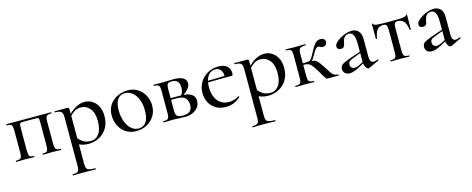

<svg xmlns="http://www.w3.org/2000/svg" viewBox="-35 -1018 4666 1900"><g transform="rotate(-15 2298.0 -67.5)"><path d="M490 -12Q492 -12 492 -6Q492 0 490 0Q470 0 446 -1Q422 -2 397 -2Q372 -2 348 -1Q324 0 306 0Q303 0 303 -6Q303 -12 306 -12Q342 -12 352 -25Q362 -38 362 -81V-305Q362 -336 360.5 -348.5Q359 -361 350 -363.5Q341 -366 320 -366H204Q183 -366 174 -363Q165 -360 163 -347.5Q161 -335 161 -303V-81Q161 -38 170.5 -25Q180 -12 216 -12Q218 -12 218 -6Q218 0 216 0Q197 0 174 -1Q151 -2 128 -2Q102 -2 77 -1Q52 0 32 0Q29 0 29 -6Q29 -12 32 -12Q71 -12 82 -25Q93 -38 93 -81V-305Q93 -349 82 -361.5Q71 -374 33 -374Q30 -374 30 -380Q30 -386 33 -386H490Q492 -386 492 -380Q492 -374 490 -374Q451 -374 440.5 -360Q430 -346 430 -303V-81Q430 -38 440.5 -25Q451 -12 490 -12Z M539 275Q537 275 537 269Q537 263 539 263Q582 263 594.5 250Q607 237 607 194V-305Q607 -348 590.5 -361Q574 -374 529 -374Q526 -374 526 -380Q526 -386 529 -386Q551 -386 574.5 -386Q598 -386 619 -386Q640 -386 655 -386Q667 -386 671 -381Q675 -376 675 -361V194Q675 222 682 237Q689 252 710 257.5Q731 263 771 263Q774 263 774 269Q774 275 771 275Q744 275 711 274Q678 273 641 273Q613 273 586 274Q559 275 539 275ZM774 13Q736 13 707.5 5Q679 -3 642 -25L664 -82Q689 -51 719.5 -30Q750 -9 801 -9Q851 -9 883.5 -53.5Q916 -98 916 -184Q916 -269 878 -312.5Q840 -356 787 -356Q745 -356 713.5 -333Q682 -310 653 -277L643 -286Q694 -345 741 -372Q788 -399 836 -399Q878 -399 913 -377.5Q948 -356 970 -315Q992 -274 992 -215Q992 -153 971 -109.5Q950 -66 917 -39Q884 -12 846.5 0.5Q809 13 774 13Z M1260 13Q1199 13 1154.5 -16Q1110 -45 1086 -93.5Q1062 -142 1062 -198Q1062 -250 1081.5 -288Q1101 -326 1133 -350.5Q1165 -375 1203 -387Q1241 -399 1278 -399Q1340 -399 1384 -369Q1428 -339 1451.5 -292Q1475 -245 1475 -193Q1475 -130 1445 -83.5Q1415 -37 1366.5 -12Q1318 13 1260 13ZM1289 -6Q1338 -6 1365.5 -44.5Q1393 -83 1393 -162Q1393 -229 1373 -277.5Q1353 -326 1319.5 -352.5Q1286 -379 1244 -379Q1195 -379 1168.5 -341.5Q1142 -304 1142 -231Q1142 -168 1161 -116.5Q1180 -65 1213 -35.5Q1246 -6 1289 -6Z M1637 -385Q1663 -385 1691.5 -386.5Q1720 -388 1747 -388Q1809 -388 1842 -369Q1875 -350 1875 -312Q1875 -258 1788 -204L1775 -210Q1787 -224 1793.5 -242.5Q1800 -261 1800 -287Q1800 -333 1780.5 -352.5Q1761 -372 1722 -372Q1691 -372 1680.5 -359.5Q1670 -347 1670 -303V-81Q1670 -47 1684.5 -31.5Q1699 -16 1744 -16Q1794 -16 1817 -37.5Q1840 -59 1840 -100Q1840 -143 1815.5 -170Q1791 -197 1733 -197H1641L1640 -214H1768Q1917 -214 1917 -122Q1917 -68 1873 -33Q1829 2 1762 2Q1738 2 1701.5 0Q1665 -2 1637 -2Q1611 -2 1586 -1Q1561 0 1541 0Q1538 0 1538 -6Q1538 -12 1541 -12Q1580 -12 1591 -25Q1602 -38 1602 -81V-305Q1602 -349 1591 -361.5Q1580 -374 1542 -374Q1539 -374 1539 -380Q1539 -386 1542 -386Q1561 -386 1586 -385.5Q1611 -385 1637 -385Z M2179 12Q2117 12 2073.5 -15.5Q2030 -43 2008.5 -87Q1987 -131 1987 -180Q1987 -241 2016 -289.5Q2045 -338 2094.5 -366.5Q2144 -395 2206 -395Q2263 -395 2293.5 -368.5Q2324 -342 2324 -296Q2324 -285 2322 -278Q2320 -271 2313 -271H2242Q2246 -319 2227 -347Q2208 -375 2171 -375Q2120 -375 2092 -333Q2064 -291 2064 -220Q2064 -164 2082 -120.5Q2100 -77 2135 -52.5Q2170 -28 2219 -28Q2245 -28 2272 -35.5Q2299 -43 2322 -59Q2324 -61 2327.5 -56.5Q2331 -52 2329 -49Q2293 -16 2256 -2Q2219 12 2179 12ZM2041 -269 2040 -284 2265 -289V-271Z M2380 275Q2378 275 2378 269Q2378 263 2380 263Q2423 263 2435.5 250Q2448 237 2448 194V-305Q2448 -348 2431.5 -361Q2415 -374 2370 -374Q2367 -374 2367 -380Q2367 -386 2370 -386Q2392 -386 2415.5 -386Q2439 -386 2460 -386Q2481 -386 2496 -386Q2508 -386 2512 -381Q2516 -376 2516 -361V194Q2516 222 2523 237Q2530 252 2551 257.5Q2572 263 2612 263Q2615 263 2615 269Q2615 275 2612 275Q2585 275 2552 274Q2519 273 2482 273Q2454 273 2427 274Q2400 275 2380 275ZM2615 13Q2577 13 2548.5 5Q2520 -3 2483 -25L2505 -82Q2530 -51 2560.5 -30Q2591 -9 2642 -9Q2692 -9 2724.5 -53.5Q2757 -98 2757 -184Q2757 -269 2719 -312.5Q2681 -356 2628 -356Q2586 -356 2554.5 -333Q2523 -310 2494 -277L2484 -286Q2535 -345 2582 -372Q2629 -399 2677 -399Q2719 -399 2754 -377.5Q2789 -356 2811 -315Q2833 -274 2833 -215Q2833 -153 2812 -109.5Q2791 -66 2758 -39Q2725 -12 2687.5 0.5Q2650 13 2615 13Z M2895 0Q2892 0 2892 -6Q2892 -12 2895 -12Q2934 -12 2945 -25Q2956 -38 2956 -81V-305Q2956 -349 2945 -361.5Q2934 -374 2896 -374Q2893 -374 2893 -380Q2893 -386 2896 -386Q2915 -386 2940 -385Q2965 -384 2991 -384Q3020 -384 3047.5 -385Q3075 -386 3095 -386Q3098 -386 3098 -380Q3098 -374 3095 -374Q3050 -374 3036.5 -360.5Q3023 -347 3023 -303V-81Q3023 -38 3034 -25Q3045 -12 3084 -12Q3086 -12 3086 -6Q3086 0 3084 0Q3064 0 3040 -1Q3016 -2 2991 -2Q2965 -2 2940 -1Q2915 0 2895 0ZM3220 0Q3216 0 3212 -1.5Q3208 -3 3202 -11.5Q3196 -20 3184 -39.5Q3172 -59 3151 -96Q3127 -136 3110 -156.5Q3093 -177 3076.5 -184.5Q3060 -192 3035 -192Q3018 -192 2993 -189L2992 -207Q3008 -208 3025.5 -208.5Q3043 -209 3058 -210Q3073 -211 3081 -211Q3119 -211 3140 -203.5Q3161 -196 3178 -176Q3195 -156 3221 -116Q3243 -82 3257 -59.5Q3271 -37 3288 -25Q3305 -13 3333 -12Q3336 -12 3336 -6Q3336 0 3333 0ZM3081 -193V-211Q3091 -211 3100 -219Q3109 -227 3116.5 -238.5Q3124 -250 3130 -261Q3154 -308 3172 -337.5Q3190 -367 3208.5 -381Q3227 -395 3250 -395Q3276 -395 3288 -383.5Q3300 -372 3300 -356Q3300 -339 3288.5 -326.5Q3277 -314 3256 -314Q3245 -314 3238 -318Q3231 -322 3225 -325Q3219 -328 3209 -328Q3200 -328 3189.5 -318Q3179 -308 3168.5 -291.5Q3158 -275 3147 -255Q3132 -226 3116 -209.5Q3100 -193 3081 -193Z M3649 6Q3645 8 3640 8Q3625 8 3611.5 -14.5Q3598 -37 3598 -79V-255Q3598 -299 3590.5 -325Q3583 -351 3569.5 -362.5Q3556 -374 3538 -374Q3516 -374 3501 -363Q3486 -352 3478.5 -333.5Q3471 -315 3468 -293Q3466 -274 3456.5 -261.5Q3447 -249 3424 -249Q3406 -249 3396 -258Q3386 -267 3386 -283Q3386 -302 3405 -321.5Q3424 -341 3453 -358Q3482 -375 3513.5 -385Q3545 -395 3572 -395Q3612 -395 3639 -368.5Q3666 -342 3666 -285V-108Q3666 -75 3675 -59Q3684 -43 3704 -43Q3721 -43 3748 -54Q3752 -56 3754.5 -50.5Q3757 -45 3752 -43ZM3448 7Q3416 7 3399 -10Q3382 -27 3382 -53Q3382 -84 3406 -100Q3430 -116 3483 -134L3608 -177L3611 -165L3509 -126Q3485 -117 3475 -106Q3465 -95 3465 -78Q3465 -57 3477 -45Q3489 -33 3508 -33Q3518 -33 3529 -36Q3540 -39 3552 -44L3628 -84L3629 -70L3543 -23Q3514 -8 3491.5 -0.5Q3469 7 3448 7Z M3868 0Q3866 0 3866 -6Q3866 -12 3868 -12Q3908 -12 3919 -25Q3930 -38 3930 -81V-303Q3930 -342 3922 -355.5Q3914 -369 3887 -369Q3851 -369 3828.5 -345Q3806 -321 3796 -256Q3796 -253 3790 -253Q3784 -253 3784 -256Q3784 -270 3784 -298Q3784 -326 3783.5 -356Q3783 -386 3783 -405Q3783 -410 3789 -410Q3795 -410 3795 -405Q3795 -391 3839.5 -388Q3884 -385 3965 -385Q4017 -385 4054 -386Q4091 -387 4111 -391.5Q4131 -396 4131 -405Q4131 -410 4137 -410Q4143 -410 4143 -405Q4143 -386 4143 -356Q4143 -326 4142.5 -298Q4142 -270 4142 -256Q4142 -253 4136.5 -253Q4131 -253 4130 -256Q4122 -321 4098 -345Q4074 -369 4038 -369Q4012 -369 4005 -355.5Q3998 -342 3998 -303V-81Q3998 -38 4008.5 -25Q4019 -12 4058 -12Q4061 -12 4061 -6Q4061 0 4058 0Q4038 0 4014 -1Q3990 -2 3965 -2Q3939 -2 3914 -1Q3889 0 3868 0Z M4490 6Q4486 8 4481 8Q4466 8 4452.5 -14.5Q4439 -37 4439 -79V-255Q4439 -299 4431.5 -325Q4424 -351 4410.5 -362.5Q4397 -374 4379 -374Q4357 -374 4342 -363Q4327 -352 4319.5 -333.5Q4312 -315 4309 -293Q4307 -274 4297.5 -261.5Q4288 -249 4265 -249Q4247 -249 4237 -258Q4227 -267 4227 -283Q4227 -302 4246 -321.5Q4265 -341 4294 -358Q4323 -375 4354.5 -385Q4386 -395 4413 -395Q4453 -395 4480 -368.5Q4507 -342 4507 -285V-108Q4507 -75 4516 -59Q4525 -43 4545 -43Q4562 -43 4589 -54Q4593 -56 4595.5 -50.5Q4598 -45 4593 -43ZM4289 7Q4257 7 4240 -10Q4223 -27 4223 -53Q4223 -84 4247 -100Q4271 -116 4324 -134L4449 -177L4452 -165L4350 -126Q4326 -117 4316 -106Q4306 -95 4306 -78Q4306 -57 4318 -45Q4330 -33 4349 -33Q4359 -33 4370 -36Q4381 -39 4393 -44L4469 -84L4470 -70L4384 -23Q4355 -8 4332.5 -0.5Q4310 7 4289 7Z"/></g></svg>

Font: Cormorant Medium
Style: Regular
Weight: 500
Designer: Christian Thalmann (Catharsis Fonts)
Foundry: Catharsis Fonts
Version: Version 4.000